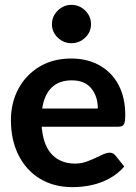

<svg xmlns="http://www.w3.org/2000/svg" viewBox="-20 -763 562 791"><path d="M279 8Q202 8 145 -26.5Q88 -61 56.5 -123.5Q25 -186 25 -268Q25 -340 56 -397.5Q87 -455 143 -488.5Q199 -522 273 -522Q340 -522 390.5 -493.5Q441 -465 468.5 -413Q496 -361 496 -289Q496 -262 491 -251.5Q486 -241 467 -241H152Q152 -238 152 -235Q152 -232 153 -229Q161 -159 196.5 -124Q232 -89 290 -89Q317 -89 344.5 -100Q372 -111 395 -122.5Q418 -134 432 -134Q446 -134 455 -123L492 -77Q465 -46 429.5 -27Q394 -8 355.5 0Q317 8 279 8ZM154 -316H383Q383 -366 356 -399Q329 -432 276 -432Q223 -432 192.5 -402Q162 -372 154 -316ZM274 -585Q242 -585 218 -608Q194 -631 194 -663Q194 -696 218 -719.5Q242 -743 274 -743Q307 -743 331 -719.5Q355 -696 355 -663Q355 -631 331 -608Q307 -585 274 -585Z"/></svg>

Font: Aleo
Style: Bold
Weight: 700
Designer: Alessio Laiso
Foundry: Alessio Laiso
Version: Version 2.001;gftools[0.9.29]